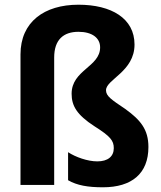

<svg xmlns="http://www.w3.org/2000/svg" viewBox="-20 -785 682 815"><path d="M551 -596C551 -707 453 -765 313 -765C168 -765 67 -692 67 -554V0H210V-541C210 -616 249 -650 313 -650C371 -650 405 -624 405 -584C405 -501 284 -488 284 -387C284 -337 305 -298 381 -249C449 -206 463 -188 463 -156C463 -121 438 -100 393 -100C352 -100 301 -118 269 -139V-20C307 2 353 10 417 10C539 10 610 -48 610 -161C610 -236 576 -276 511 -323C453 -362 430 -377 430 -402C430 -448 551 -481 551 -596Z"/></svg>

Font: Noto Sans Thai Looped SemiCondensed
Style: Bold
Weight: 700
Width: 4
Designer: Sasikarn Vongin, Ben Mitchell
Foundry: The Fontpad Ltd
Version: Version 1.001